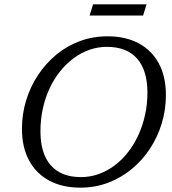

<svg xmlns="http://www.w3.org/2000/svg" viewBox="-20 -853 793 883"><path d="M166 -249.5Q166 -147 213.5 -92.8Q261 -38.5 352.5 -38.5Q394.5 -38.5 433.2 -52.2Q472 -66 506.2 -91.5Q540.5 -117 568.2 -152.2Q596 -187.5 616 -231Q636 -274.5 647 -324Q658 -373.5 658 -427Q658 -529.5 610.5 -583.5Q563 -637.5 471.5 -637.5Q429.5 -637.5 390.8 -623.8Q352 -610 317.8 -584.5Q283.5 -559 255.5 -523.8Q227.5 -488.5 207.5 -445.2Q187.5 -402 176.8 -352.5Q166 -303 166 -249.5ZM743 -416Q743 -348 723.8 -285Q704.5 -222 669 -168.2Q633.5 -114.5 584.5 -74.5Q535.5 -34.5 476 -12.2Q416.5 10 349.5 10Q266.5 10 206.2 -22.5Q146 -55 113.5 -115.5Q81 -176 81 -260.5Q81 -328.5 100.2 -391.5Q119.5 -454.5 155 -508Q190.5 -561.5 239.2 -601.8Q288 -642 347.5 -664Q407 -686 474.5 -686Q557.5 -686 617.8 -653.8Q678 -621.5 710.5 -561Q743 -500.5 743 -416ZM392 -781.5 408 -833H654L638 -781.5Z"/></svg>

Font: Newsreader 16pt 16pt
Style: Italic
Weight: 400
Italic angle: -17°
Version: Version 1.003